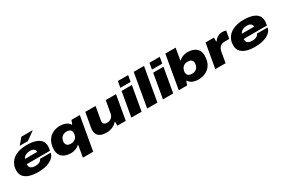

<svg xmlns="http://www.w3.org/2000/svg" viewBox="113 -2074 5306 3619"><g transform="rotate(-30 2766.0 -264.0)"><path d="M382 12Q276 12 197 -12Q118 -36 74.5 -86.5Q31 -137 31 -215Q31 -280 51 -332Q71 -384 107 -423Q144 -463 195 -488.5Q246 -514 308 -527Q370 -540 439 -540Q546 -540 622.5 -516.5Q699 -493 740 -445Q781 -397 781 -321Q781 -308 779 -287Q777 -266 769 -226H264Q263 -221 263 -216.5Q263 -212 263 -207Q263 -176 277.5 -155.5Q292 -135 320.5 -125Q349 -115 391 -115Q421 -115 445.5 -121Q470 -127 487.5 -137.5Q505 -148 515.5 -161Q526 -174 529 -188H761Q753 -138 719.5 -100.5Q686 -63 634 -38Q582 -13 517.5 -0.5Q453 12 382 12ZM283 -328H547Q548 -331 548 -334Q548 -337 548 -340Q548 -360 535.5 -376.5Q523 -393 499.5 -403Q476 -413 442 -413Q398 -413 365.5 -401.5Q333 -390 312.5 -370.5Q292 -351 283 -328ZM320 -592 435 -725H676V-720L499 -592Z M1241 197 1285 -58H1276Q1251 -32 1218 -16.5Q1185 -1 1151.5 5.5Q1118 12 1091 12Q1019 12 963 -11Q907 -34 874.5 -82.5Q842 -131 842 -205Q842 -273 859.5 -327.5Q877 -382 907 -422Q938 -463 979 -489Q1020 -515 1067 -527.5Q1114 -540 1163 -540Q1225 -540 1280.5 -519.5Q1336 -499 1370 -446H1379L1410 -528H1592L1465 197ZM1177 -144Q1210 -144 1235 -153Q1260 -162 1278 -177.5Q1296 -193 1306.5 -213Q1317 -233 1321 -255Q1323 -268 1324 -276Q1325 -284 1325.5 -288.5Q1326 -293 1326 -297Q1326 -322 1315 -341.5Q1304 -361 1280.5 -372.5Q1257 -384 1219 -384Q1176 -384 1146 -368Q1116 -352 1098.5 -325.5Q1081 -299 1075 -267Q1074 -260 1073 -254.5Q1072 -249 1072 -244.5Q1072 -240 1072 -235Q1072 -197 1096.5 -170.5Q1121 -144 1177 -144Z M1868 12Q1795 12 1747 -8Q1699 -28 1675 -67Q1651 -106 1651 -163Q1651 -177 1652.5 -192.5Q1654 -208 1657 -224L1711 -528H1935L1885 -243Q1884 -237 1883.5 -231Q1883 -225 1883 -219Q1883 -197 1891.5 -180Q1900 -163 1918.5 -153.5Q1937 -144 1966 -144Q1993 -144 2017 -152.5Q2041 -161 2060 -176Q2079 -191 2091.5 -212Q2104 -233 2108 -257L2156 -528H2380L2287 0H2105V-86H2096Q2066 -51 2028 -29.5Q1990 -8 1949 2Q1908 12 1868 12Z M2510 -590 2534 -725H2758L2734 -590ZM2409 0 2501 -528H2725L2632 0Z M2753 0 2879 -725H3103L2976 0Z M3198 -590 3222 -725H3446L3422 -590ZM3097 0 3189 -528H3413L3320 0Z M3864 12Q3803 12 3749.5 -8.5Q3696 -29 3662 -82H3653L3622 0H3441L3567 -725H3791L3747 -470H3756Q3782 -496 3814.5 -511.5Q3847 -527 3880.5 -533.5Q3914 -540 3941 -540Q4014 -540 4070 -517Q4126 -494 4158.5 -446Q4191 -398 4191 -323Q4191 -272 4181 -226Q4171 -180 4152 -145Q4123 -90 4077.5 -55Q4032 -20 3977 -4Q3922 12 3864 12ZM3812 -144Q3856 -144 3886.5 -159Q3917 -174 3934.5 -199.5Q3952 -225 3957 -255Q3959 -268 3960 -275.5Q3961 -283 3961.5 -287.5Q3962 -292 3962 -295Q3962 -320 3951 -340Q3940 -360 3916.5 -372Q3893 -384 3854 -384Q3821 -384 3796 -374.5Q3771 -365 3753.5 -349Q3736 -333 3725.5 -312Q3715 -291 3710 -267Q3709 -260 3708 -254Q3707 -248 3706.5 -243.5Q3706 -239 3706 -235Q3706 -210 3716.5 -189Q3727 -168 3750.5 -156Q3774 -144 3812 -144Z M4236 0 4329 -528H4511V-442H4520Q4544 -477 4573 -499Q4602 -521 4633 -531Q4664 -541 4693 -541Q4718 -541 4738.5 -538Q4759 -535 4778 -528L4749 -362H4646Q4615 -362 4590.5 -352.5Q4566 -343 4548 -326.5Q4530 -310 4518.5 -287.5Q4507 -265 4502 -238L4460 0Z M5103 12Q4997 12 4918 -12Q4839 -36 4795.5 -86.5Q4752 -137 4752 -215Q4752 -280 4772 -332Q4792 -384 4828 -423Q4865 -463 4916 -488.5Q4967 -514 5029 -527Q5091 -540 5160 -540Q5267 -540 5343.5 -516.5Q5420 -493 5461 -445Q5502 -397 5502 -321Q5502 -308 5500 -287Q5498 -266 5490 -226H4985Q4984 -221 4984 -216.5Q4984 -212 4984 -207Q4984 -176 4998.5 -155.5Q5013 -135 5041.5 -125Q5070 -115 5112 -115Q5142 -115 5166.5 -121Q5191 -127 5208.5 -137.5Q5226 -148 5236.5 -161Q5247 -174 5250 -188H5482Q5474 -138 5440.5 -100.5Q5407 -63 5355 -38Q5303 -13 5238.5 -0.5Q5174 12 5103 12ZM5004 -328H5268Q5269 -331 5269 -334Q5269 -337 5269 -340Q5269 -360 5256.5 -376.5Q5244 -393 5220.5 -403Q5197 -413 5163 -413Q5119 -413 5086.5 -401.5Q5054 -390 5033.5 -370.5Q5013 -351 5004 -328Z"/></g></svg>

Font: Archivo Expanded Black
Style: Italic
Weight: 900
Width: 7
Italic angle: -10°
Designer: Hector Gatti
Foundry: Omnibus-Type
Version: Version 2.001